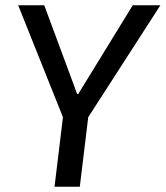

<svg xmlns="http://www.w3.org/2000/svg" viewBox="-20 -709 629 729"><path d="M315 -264 283 0H187L219 -264L49 -689H148L273 -352H277L484 -689H589Z"/></svg>

Font: Yekcdsyqcyvpieeyorgstswgcgt
Style: Regular
Weight: 400
Italic angle: -8°
Designer: Carrois Corporate & Edenspiekermann
Foundry: Carrois Corporate GbR & Edenspiekermann AG
Version: Version 2.001